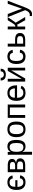

<svg xmlns="http://www.w3.org/2000/svg" viewBox="2389 -3171 990 5808"><g transform="rotate(-90 2884.0 -267.0)"><path d="M275 10Q161 10 101.5 -59.5Q42 -129 42 -265Q42 -398 102 -468Q162 -538 274 -538Q359 -538 412.5 -497.5Q466 -457 480 -384L390 -377Q375 -473 272 -473Q203 -473 171 -432.5Q139 -392 135 -299H336V-235H134Q143 -56 273 -56Q322 -56 354.5 -81Q387 -106 395 -160L483 -154Q473 -79 418 -34.5Q363 10 275 10Z M785 -528Q884 -528 932.5 -494Q981 -460 981 -396Q981 -351 953.5 -320.5Q926 -290 872 -280V-276Q998 -259 998 -152Q998 -80 944.5 -40Q891 0 797 0H579V-528ZM667 -65H782Q850 -65 877.5 -85.5Q905 -106 905 -152Q905 -201 875.5 -221.5Q846 -242 777 -242H667ZM667 -461V-305H773Q836 -305 862 -322Q888 -339 888 -384Q888 -424 864 -442.5Q840 -461 780 -461Z M1555 -267Q1555 10 1361 10Q1239 10 1197 -82H1194Q1196 -76 1196 1V208H1108V-420Q1108 -502 1105 -528H1190Q1190 -528 1192 -514Q1193 -508 1193 -499Q1193 -490 1194 -477Q1195 -465 1195 -456.5Q1195 -448 1195 -443H1197Q1221 -492 1259.5 -515Q1298 -538 1361 -538Q1458 -538 1506.5 -473Q1555 -408 1555 -267ZM1463 -265Q1463 -375 1433 -422.5Q1403 -470 1338 -470Q1263 -470 1229.5 -420Q1196 -370 1196 -258Q1196 -153 1229 -104Q1262 -55 1337 -55Q1403 -55 1433 -103Q1463 -151 1463 -265Z M2111 -265Q2111 -125 2050.5 -57.5Q1990 10 1873 10Q1756 10 1697.5 -60Q1639 -130 1639 -265Q1639 -538 1876 -538Q1997 -538 2054 -472Q2111 -406 2111 -265ZM2019 -265Q2019 -374 1986.5 -423.5Q1954 -473 1877 -473Q1799 -473 1765 -423Q1731 -373 1731 -265Q1731 -159 1765 -107Q1799 -55 1872 -55Q1951 -55 1985 -105.5Q2019 -156 2019 -265Z M2625 -528V0H2537V-464H2310V0H2222V-528Z M2830 -246Q2830 -155 2867.5 -105.5Q2905 -56 2977 -56Q3034 -56 3068.5 -79Q3103 -102 3115 -137L3193 -115Q3145 10 2977 10Q2859 10 2798 -59.5Q2737 -129 2737 -268Q2737 -399 2798 -468.5Q2859 -538 2974 -538Q3207 -538 3207 -257V-246ZM3116 -313Q3109 -397 3073.5 -435Q3038 -473 2972 -473Q2908 -473 2871 -430.5Q2834 -388 2831 -313Z M3405 -528V-239L3400 -104L3644 -528H3740V0H3656V-322Q3656 -331 3656.5 -344.5Q3657 -358 3658 -375L3661 -426L3414 0H3320V-528ZM3531 -586Q3356 -586 3352 -742H3432Q3438 -645 3531 -645Q3626 -645 3630 -742H3710Q3705 -586 3531 -586Z M3944 -267Q3944 -161 3977.5 -110.5Q4011 -60 4078 -60Q4124 -60 4155.5 -84.5Q4187 -109 4195 -163L4284 -157Q4273 -81 4218.5 -35.5Q4164 10 4080 10Q3968 10 3910 -59.5Q3852 -129 3852 -265Q3852 -399 3911 -468.5Q3970 -538 4079 -538Q4160 -538 4213.5 -496.5Q4267 -455 4281 -380L4190 -374Q4184 -417 4156 -443Q4128 -469 4077 -469Q4007 -469 3975.5 -422.5Q3944 -376 3944 -267Z M4587 -305Q4687 -305 4738.5 -269Q4790 -233 4790 -155Q4790 -80 4737.5 -40Q4685 0 4588 0H4379V-528H4467V-305ZM4467 -62H4575Q4638 -62 4667.5 -84.5Q4697 -107 4697 -155Q4697 -201 4669 -222.5Q4641 -244 4575 -244H4467Z M4898 -528H4986V-297Q5001 -297 5012.5 -301Q5024 -305 5037 -317Q5049 -329 5066 -352Q5074 -363 5101.5 -407Q5129 -451 5177 -528H5269L5164 -370Q5117 -302 5101 -289L5273 0H5176L5040 -243Q5031 -239 5015 -236Q4999 -233 4986 -233V0H4898Z M5361 208Q5325 208 5301 202V136Q5319 139 5342 139Q5424 139 5472 19L5480 -2L5270 -528H5364L5476 -236L5481 -219Q5483 -214 5488.5 -198.5Q5494 -183 5503 -156Q5513 -129 5517.5 -114Q5522 -99 5523 -96L5558 -192L5673 -528H5766L5563 0Q5546 42 5531 73.5Q5516 105 5502 125Q5447 208 5361 208Z"/></g></svg>

Font: Libra Sans
Style: Regular
Weight: 400
Foundry: Context Ltd
Version: Version 1.000; ttfautohint (v1.3)